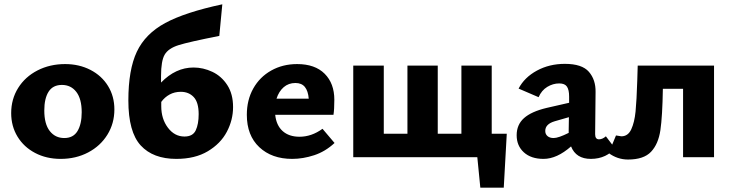

<svg xmlns="http://www.w3.org/2000/svg" viewBox="-20 -731 3394 893"><path d="M32 -205Q32 -270 64.5 -322Q97 -374 154.5 -403.5Q212 -433 283 -433Q348 -433 400.5 -406Q453 -379 482.5 -331Q512 -283 512 -222Q512 -157 479.5 -104.5Q447 -52 390 -22Q333 8 262 8Q196 8 143.5 -19.5Q91 -47 61.5 -95.5Q32 -144 32 -205ZM360 -209Q360 -271 335 -303.5Q310 -336 268 -336Q226 -336 206 -304.5Q186 -273 186 -217Q186 -154 211.5 -121.5Q237 -89 279 -89Q321 -89 340.5 -121.5Q360 -154 360 -209Z M1064 -233Q1064 -173 1035 -118Q1006 -63 946.5 -27.5Q887 8 800 8Q692 8 634.5 -54.5Q577 -117 577 -264Q577 -407 616.5 -490.5Q656 -574 748.5 -624Q841 -674 1014 -711L1000 -564Q858 -536 810.5 -521Q763 -506 746 -477Q729 -448 729 -378V-347Q797 -417 880 -417Q925 -417 967.5 -397Q1010 -377 1037 -335.5Q1064 -294 1064 -233ZM904 -200Q904 -255 881 -279.5Q858 -304 821 -304Q792 -304 769 -291.5Q746 -279 730 -257V-237Q730 -178 761 -137Q792 -96 838 -96Q877 -96 890.5 -125Q904 -154 904 -200Z M1536 -66Q1493 -26 1441 -9Q1389 8 1339 8Q1244 8 1186 -46.5Q1128 -101 1128 -197Q1128 -266 1158 -319.5Q1188 -373 1241.5 -403Q1295 -433 1362 -433Q1445 -433 1490 -388Q1535 -343 1535 -267Q1535 -222 1531 -197H1260Q1265 -148 1294.5 -121.5Q1324 -95 1373 -95Q1429 -95 1480 -132ZM1266 -272H1416Q1413 -308 1398 -326.5Q1383 -345 1354 -345Q1322 -345 1299.5 -325.5Q1277 -306 1266 -272Z M2337 -109 2323 142H2214L2200 0H1623V-426H1765V-109H1875V-426H2016V-109H2126V-426H2267V-109Z M2839 -43Q2824 -20 2794.5 -6Q2765 8 2728 8Q2659 8 2636 -50Q2570 8 2508 8Q2450 8 2416.5 -22.5Q2383 -53 2383 -102Q2383 -151 2417 -181.5Q2451 -212 2522 -229L2627 -253V-282Q2627 -313 2617 -328Q2607 -343 2581 -343Q2552 -343 2525.5 -327Q2499 -311 2485 -279L2392 -319Q2419 -371 2477 -402.5Q2535 -434 2607 -434Q2687 -434 2719 -397Q2751 -360 2750 -303L2748 -107Q2748 -83 2766 -83Q2782 -83 2798 -97ZM2625 -113V-126L2626 -186L2560 -167Q2516 -154 2516 -122Q2516 -107 2526.5 -98Q2537 -89 2555 -89Q2577 -89 2625 -113Z M3301 0H3157V-318H3063Q3061 -190 3051.5 -125.5Q3042 -61 3008 -25Q2974 11 2901 11Q2852 11 2811 -19L2845 -101Q2869 -97 2870 -97Q2901 -97 2916 -129.5Q2931 -162 2936 -212Q2941 -262 2944 -358Q2944 -380 2946 -426H3301Z"/></svg>

Font: Ysabeau Ultrabold
Style: Regular
Weight: 800
Designer: Christian Thalmann (Catharsis Fonts)
Version: Version 0.003